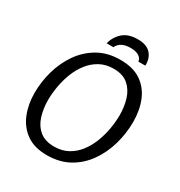

<svg xmlns="http://www.w3.org/2000/svg" viewBox="-207 -1042 1122 1196"><g transform="rotate(30 354.0 -444.5)"><path d="M304 10Q214 10 156.5 -31Q99 -72 72 -140Q45 -208 45 -289Q45 -369 67.5 -448Q90 -527 135 -591.5Q180 -656 248 -695Q316 -734 407 -734Q499 -734 556.5 -694.5Q614 -655 641 -588Q668 -521 668 -438Q668 -355 645 -275Q622 -195 576.5 -130.5Q531 -66 463 -28Q395 10 304 10ZM317 -59Q373 -59 415.5 -82.5Q458 -106 488 -145Q518 -184 537 -233Q556 -282 565 -334Q574 -386 574 -433Q574 -492 558 -545Q542 -598 503.5 -631.5Q465 -665 398 -665Q342 -665 299.5 -641.5Q257 -618 226.5 -579Q196 -540 177 -491Q158 -442 149 -390Q140 -338 140 -291Q140 -233 156 -179.5Q172 -126 211 -92.5Q250 -59 317 -59ZM279 -780Q293 -832 331 -865.5Q369 -899 436 -899Q501 -899 530.5 -865.5Q560 -832 558 -780H508Q505 -804 483 -817Q461 -830 425 -830Q351 -830 328 -780Z"/></g></svg>

Font: Rosario Light
Style: Italic
Weight: 300
Italic angle: -8.05°
Designer: Hector Gatti
Foundry: Omnibus Type
Version: Version 1.101; ttfautohint (v1.8.1.43-b0c9)